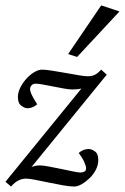

<svg xmlns="http://www.w3.org/2000/svg" viewBox="-28 -681 461 709"><path d="M74.2 -46.9 66.4 -50.8Q80.1 -61.5 92.8 -65.9Q105.5 -70.3 117.2 -70.3Q128.9 -70.3 150.9 -66.4Q172.9 -62.5 197.8 -57.1Q222.7 -51.8 242.2 -47.9Q261.7 -43.9 268.6 -43.9Q277.3 -43.9 283.7 -47.4Q290 -50.8 290 -59.6Q290 -67.4 283.2 -82.5Q276.4 -97.7 262.7 -116.2Q271.5 -124 281.2 -127.4Q291 -130.9 298.8 -130.9Q309.6 -130.9 322.3 -122.1Q335 -113.3 335 -89.8Q335 -72.3 326.2 -54.7Q317.4 -37.1 303.2 -23.4Q289.1 -9.8 273.9 -1Q258.8 7.8 246.1 7.8Q230.5 7.8 205.1 3.4Q179.7 -1 152.3 -6.8Q125 -12.7 101.6 -17.1Q78.1 -21.5 69.3 -21.5Q53.7 -21.5 40 -14.6Q26.4 -7.8 12.7 7.8L-7.8 -9.8L284.2 -368.2L294.9 -364.3Q287.1 -357.4 272.9 -354Q258.8 -350.6 239.3 -350.6Q228.5 -350.6 208.5 -354Q188.5 -357.4 167.5 -361.8Q146.5 -366.2 128.9 -369.1Q111.3 -372.1 103.5 -372.1Q93.8 -372.1 88.4 -365.7Q83 -359.4 83 -352.5Q83 -344.7 88.4 -332.5Q93.8 -320.3 109.4 -295.9Q100.6 -288.1 91.3 -284.7Q82 -281.2 73.2 -281.2Q63.5 -281.2 50.8 -290.5Q38.1 -299.8 38.1 -322.3Q38.1 -339.8 46.9 -357.4Q55.7 -375 69.3 -390.1Q83 -405.3 98.6 -414.6Q114.3 -423.8 127 -423.8Q141.6 -423.8 165 -419.9Q188.5 -416 214.4 -411.6Q240.2 -407.2 262.2 -403.3Q284.2 -399.4 295.9 -399.4Q311.5 -399.4 322.3 -404.8Q333 -410.2 345.7 -423.8L366.2 -405.3ZM256.8 -470.7 223.6 -481.4 345.7 -661.1 413.1 -638.7Z"/></svg>

Font: Crimson Pro Light
Style: Italic
Weight: 300
Italic angle: -12°
Designer: Jacques Le Bailly
Foundry: Baron von Fonthausen
Version: Version 1.003